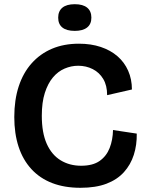

<svg xmlns="http://www.w3.org/2000/svg" viewBox="-20 -881 702 914"><path d="M363 13Q287 13 228.5 -9.5Q170 -32 129.5 -76Q89 -120 68.5 -182.5Q48 -245 48 -324Q48 -405 69 -469.5Q90 -534 130.5 -579.5Q171 -625 227.5 -649Q284 -673 356 -673Q413 -673 459.5 -657.5Q506 -642 539 -613.5Q572 -585 590 -544.5Q608 -504 608 -455L490 -428Q490 -474 471.5 -505Q453 -536 421.5 -552Q390 -568 352 -568Q319 -568 287.5 -554.5Q256 -541 232 -512.5Q208 -484 193.5 -439Q179 -394 179 -330Q179 -249 202.5 -196.5Q226 -144 268.5 -118Q311 -92 366 -92Q422 -92 454.5 -115Q487 -138 502 -176.5Q517 -215 518 -262L631 -245Q632 -191 617 -144Q602 -97 570 -61.5Q538 -26 487 -6.5Q436 13 363 13ZM336 -734Q297 -734 277 -750Q257 -766 257 -797Q257 -828 277 -844.5Q297 -861 336 -861Q375 -861 395 -844.5Q415 -828 415 -797Q415 -766 394.5 -750Q374 -734 336 -734Z"/></svg>

Font: Bricolage Grotesque 36pt SemiBold
Style: Regular
Weight: 600
Designer: Mathieu Triay
Foundry: Atelier Triay
Version: Version 1.001;gftools[0.9.33.dev8+g029e19f]